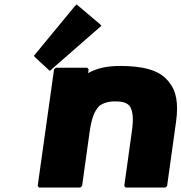

<svg xmlns="http://www.w3.org/2000/svg" viewBox="-20 -829 809 856"><path d="M338 7 346 0 380 -244C388 -298 400 -334 423 -357C440 -370 464 -377 494 -377C523 -377 543 -372 557 -358C573 -336 576 -299 568 -244L534 0L540 7H717L725 0L765 -287C776 -366 767 -424 733 -463V-464L727 -471C688 -516 619 -535 516 -535C455 -535 410 -524 373 -503L375 -520L369 -527H229L221 -520L148 0L154 7ZM131 -580 137 -573 202 -513 424 -707 432 -714 426 -721 322 -809 314 -802Z"/></svg>

Font: Hussar Woodtype
Style: BlkObl
Weight: 900
Foundry: Cannot Into Space Fonts
Version: Version 1.07